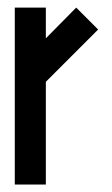

<svg xmlns="http://www.w3.org/2000/svg" viewBox="-20 -492 300 513"><path d="M102.5 1H19.5V-471.7H102.5V-389.6Q129.9 -417 183.6 -471.7L242.2 -413.1L102.5 -273.4Z"/></svg>

Font: mr_KirucoupageG
Style: Regular
Weight: 400
Designer: Jan Henkel
Version: Version 1.00 May 25, 2020, initial release